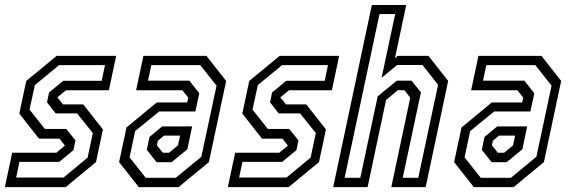

<svg xmlns="http://www.w3.org/2000/svg" viewBox="-25 -770 2341 790"><path d="M-5 0 25 -141.5H206.5L242 -171L220 -199.5H135.5L54.5 -302.5L83 -437L208 -540H453L423 -398.5H246.5L211 -369.5L234 -340.5H317.5L398.5 -237.5L370 -103L245 0ZM41.5 -39.5H236.5L335.5 -121.5L357 -222.5L292 -303.5H204L168.5 -349L177 -389.5L235 -437.5H393.5L407 -502H218L118.5 -420L96.5 -319L159.5 -239.5H247.5L285.5 -192.5L277 -152L218.5 -104H55Z M546 0 465 -103 495.5 -245.5 620 -348.5H745L749.5 -368L725.5 -398.5H535L565 -540H824.5L905.5 -437L834.5 -103L709.5 0ZM574.5 -38.5H698.5L803.5 -125L866 -417.5L799 -502H597.5L584 -438H754L795 -386.5L779 -311.5H630L531 -230.5L508 -122.5ZM619.5 -102.5 579 -153.5 590 -206.5 642.5 -250H765.5L746 -156L681 -102.5ZM645 -141.5H670.5L707.5 -172L716 -212H650L624.5 -191L620.5 -172Z M912.5 0 942.5 -141.5H1124L1159.5 -171L1137.5 -199.5H1053L972 -302.5L1000.5 -437L1125.5 -540H1370.5L1340.5 -398.5H1164L1128.5 -369.5L1151.5 -340.5H1235L1316 -237.5L1287.5 -103L1162.5 0ZM959 -39.5H1154L1253 -121.5L1274.5 -222.5L1209.5 -303.5H1121.5L1086 -349L1094.5 -389.5L1152.5 -437.5H1311L1324.5 -502H1135.5L1036 -420L1014 -319L1077 -239.5H1165L1203 -192.5L1194.5 -152L1136 -104H972.5Z M1346 0 1505 -749.5H1646.5L1600 -530.5L1611.5 -540H1738L1819 -437L1726.5 0H1585L1663 -368L1639 -399H1612L1563.5 -358.5L1487.5 0ZM1393 -38.5H1457.5L1529 -373.5L1607.5 -438H1668.5L1707 -390L1632 -38.5H1696L1777.5 -421L1713.5 -502.5H1609L1545 -450L1601 -712H1536.5Z M1924.5 0 1843.5 -103 1874 -245.5 1998.5 -348.5H2123.5L2128 -368L2104 -398.5H1913.5L1943.5 -540H2203L2284 -437L2213 -103L2088 0ZM1953 -38.5H2077L2182 -125L2244.5 -417.5L2177.5 -502H1976L1962.5 -438H2132.5L2173.5 -386.5L2157.5 -311.5H2008.5L1909.5 -230.5L1886.5 -122.5ZM1998 -102.5 1957.5 -153.5 1968.5 -206.5 2021 -250H2144L2124.5 -156L2059.5 -102.5ZM2023.5 -141.5H2049L2086 -172L2094.5 -212H2028.5L2003 -191L1999 -172Z"/></svg>

Font: Tourney Condensed Regular
Style: Italic
Weight: 400
Width: 3
Italic angle: -12°
Designer: Tyler Finck
Foundry: Etcetera Type Co
Version: Version 1.010; ttfautohint (v1.8.3)